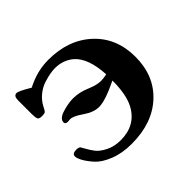

<svg xmlns="http://www.w3.org/2000/svg" viewBox="-115 -595 742 742"><g transform="rotate(-45 255.5 -224.0)"><path d="M31 -351V-425Q31 -449 47 -449Q58 -449 103 -422Q162 -453 224 -453Q334 -453 402.5 -389.5Q471 -326 471 -223Q471 -120 403.5 -57.5Q336 5 223 5Q171 5 131 -11Q91 -27 71.5 -49Q52 -71 42.5 -88.5Q33 -106 33 -116Q33 -131 55 -131Q68 -131 73 -126Q74 -125 83 -108.5Q92 -92 103.5 -77Q115 -62 141.5 -48.5Q168 -35 203 -35Q285 -35 321 -103Q343 -145 343 -221Q269 -185 235 -185Q205 -185 172 -208Q139 -231 122 -231Q119 -231 115 -230.5Q111 -230 109 -230Q95 -230 95 -240Q95 -260 128 -270Q161 -280 186 -280Q220 -280 254 -265.5Q288 -251 310 -251Q325 -251 343 -255Q338 -348 296 -385Q264 -412 220 -412Q208 -412 193 -409.5Q178 -407 156 -400Q134 -393 114 -376.5Q94 -360 82 -336Q76 -323 71.5 -319.5Q67 -316 56 -316H53Q38 -316 34.5 -323Q31 -330 31 -351Z"/></g></svg>

Font: CMU Serif
Style: Bold
Weight: 700
Version: Version 0.7.0